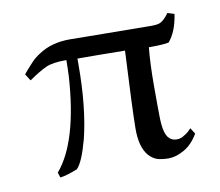

<svg xmlns="http://www.w3.org/2000/svg" viewBox="-49 -389 522 455"><g transform="rotate(-10 211.5 -162.0)"><path d="M231.6 -309.2 336.7 -308.2Q354.1 -308.2 360.2 -312.2Q369.4 -317.3 379.6 -331.6L395.9 -326.5Q389.8 -284.7 370.4 -262.2Q359.2 -259.2 322.4 -259.2Q318.4 -222.4 318.4 -165.3Q318.4 -108.2 318.9 -89.3Q319.4 -70.4 322.4 -58.2Q328.6 -32.7 350 -32.7Q360.2 -32.7 368.4 -38.8Q376.5 -42.9 385.7 -53.1L394.9 -38.8Q380.6 -14.3 360.7 -3.1Q340.8 8.2 323.5 8.2Q306.1 8.2 295.4 4.6Q284.7 1 275.5 -9.2Q257.1 -30.6 257.7 -76.5Q258.2 -122.4 265.3 -261.2Q201 -262.2 151 -262.2V-249Q151 -144.9 132.7 -71.4Q118.4 -18.4 104.1 -4.1Q75.5 7.1 62.2 8.2L58.2 -4.1Q113.3 -68.4 123.5 -223.5Q124.5 -244.9 124.5 -263.3Q90.8 -263.3 75.5 -256.1Q59.2 -249 32.7 -230.6L22.4 -246.9Q23.5 -248 24 -249Q24.5 -250 29.6 -255.6Q34.7 -261.2 43.9 -271.4Q53.1 -281.6 66.3 -289.8Q96.9 -310.2 140.8 -310.2Z"/></g></svg>

Font: Suravaram
Style: Regular
Weight: 400
Designer: Purushoth Kumar Guthula
Foundry: SiliconAndhra, USA.
Version: Version 1.0.4; ttfautohint (v1.2.42-39fb)